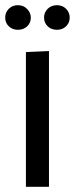

<svg xmlns="http://www.w3.org/2000/svg" viewBox="-28 -721 289 741"><path d="M72 0V-520L161 -524V0ZM41 -606Q20 -606 6 -619.5Q-8 -633 -8 -653Q-8 -673 6 -687Q20 -701 41 -701Q63 -701 77 -686Q91 -671 91 -653Q91 -633 77 -619.5Q63 -606 41 -606ZM192 -606Q170 -606 156 -619.5Q142 -633 142 -653Q142 -673 156 -687Q170 -701 192 -701Q213 -701 227 -687Q241 -673 241 -653Q241 -633 227 -619.5Q213 -606 192 -606Z"/></svg>

Font: Murecho Thin
Style: Regular
Weight: 400
Version: Version 1.010